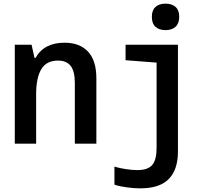

<svg xmlns="http://www.w3.org/2000/svg" viewBox="-20 -787 1167 1052"><path d="M61 0V-542H153L169 -470H175Q221 -553 334 -553Q416 -553 462 -504.5Q508 -456 508 -357V0H390V-332Q390 -396 367.5 -425.5Q345 -455 298 -455Q234 -455 206 -407.5Q178 -360 178 -271V0ZM887 -622Q852 -622 832 -640Q812 -658 812 -695Q812 -731 832 -749Q852 -767 887 -767Q922 -767 942 -749Q962 -731 962 -695Q962 -659 942 -640.5Q922 -622 887 -622ZM749 245Q716 245 677.5 240Q639 235 607 225V126Q637 135 672 140Q707 145 732 145Q790 145 814 117Q838 89 838 24V-444L668 -457V-542H955V43Q955 143 904.5 194Q854 245 749 245Z"/></svg>

Font: Noto Sans Mono SemiCondensed SemiBold
Style: Regular
Weight: 600
Width: 4
Designer: Monotype Design Team
Foundry: Monotype Imaging Inc.
Version: Version 2.014; ttfautohint (v1.8.4.7-5d5b)